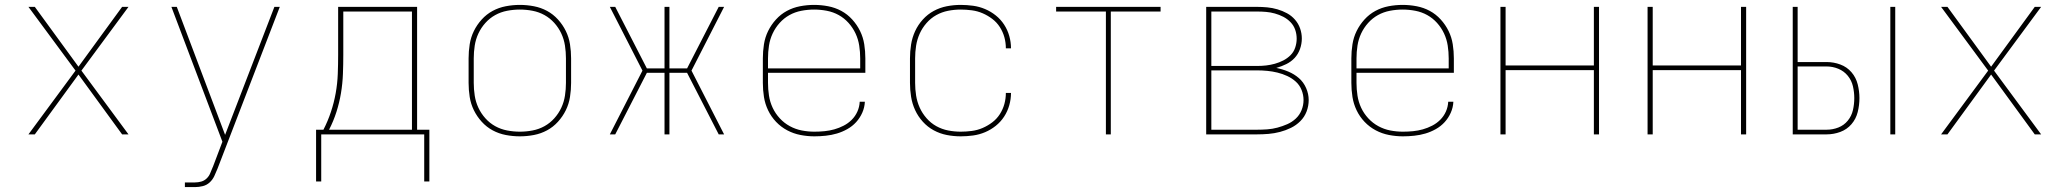

<svg xmlns="http://www.w3.org/2000/svg" viewBox="-20 -548 8440 783"><path d="M96 0 288 -260 96 -520H122L300 -276L478 -520H504L312 -260L504 0H478L300 -244L122 0Z M734 215V196H775Q788 196 800.5 192.5Q813 189 822.5 180Q832 171 837 159Q842 147 847 135V134Q848 134 848 133.5Q848 133 848 133L887 30L679 -520H701L898 2L1099 -520H1121L867 140Q861 155 854 170Q847 185 835 196Q823 207 807 211Q791 215 775 215Z M1290 192H1269V-19H1299Q1317 -54 1329.5 -91.5Q1342 -129 1349 -168Q1356 -207 1357.5 -246.5Q1359 -286 1359 -325V-520H1681V-19H1731V192H1710V0H1290ZM1660 -19V-501H1380V-325Q1380 -286 1378.5 -246.5Q1377 -207 1370.5 -168Q1364 -129 1352 -91.5Q1340 -54 1322 -19Z M2100 8Q2071 8 2042.5 2.5Q2014 -3 1989 -16.5Q1964 -30 1944.5 -51.5Q1925 -73 1912.5 -98.5Q1900 -124 1895.5 -152.5Q1891 -181 1891 -210V-310Q1891 -339 1895.5 -367.5Q1900 -396 1912.5 -421.5Q1925 -447 1944.5 -468.5Q1964 -490 1989 -503.5Q2014 -517 2042.5 -522.5Q2071 -528 2100 -528Q2129 -528 2157.5 -522.5Q2186 -517 2211 -503.5Q2236 -490 2255.5 -468.5Q2275 -447 2287.5 -421.5Q2300 -396 2304.5 -367.5Q2309 -339 2309 -310V-210Q2309 -181 2304.5 -152.5Q2300 -124 2287.5 -98.5Q2275 -73 2255.5 -51.5Q2236 -30 2211 -16.5Q2186 -3 2157.5 2.5Q2129 8 2100 8ZM2100 -11Q2126 -11 2152 -16Q2178 -21 2200.5 -33.5Q2223 -46 2240.5 -65.5Q2258 -85 2269 -108.5Q2280 -132 2284 -158Q2288 -184 2288 -210V-310Q2288 -336 2284 -362Q2280 -388 2269 -411.5Q2258 -435 2240.5 -454.5Q2223 -474 2200.5 -486.5Q2178 -499 2152 -504Q2126 -509 2100 -509Q2074 -509 2048 -504Q2022 -499 1999.5 -486.5Q1977 -474 1959.5 -454.5Q1942 -435 1931 -411.5Q1920 -388 1916 -362Q1912 -336 1912 -310V-210Q1912 -184 1916 -158Q1920 -132 1931 -108.5Q1942 -85 1959.5 -65.5Q1977 -46 1999.5 -33.5Q2022 -21 2048 -16Q2074 -11 2100 -11Z M2933 0H2911L2782 -251H2710V0H2690V-251H2618L2489 0H2467L2600 -260L2467 -520H2489L2618 -269H2690V-520H2710V-269H2782L2911 -520H2933L2800 -260Z M3301 8Q3273 8 3244.5 2.5Q3216 -3 3190.5 -16.5Q3165 -30 3145 -51Q3125 -72 3112.5 -98Q3100 -124 3095.5 -152.5Q3091 -181 3091 -210V-310Q3091 -339 3095.5 -367.5Q3100 -396 3112.5 -421.5Q3125 -447 3144.5 -468.5Q3164 -490 3189 -503.5Q3214 -517 3242.5 -522.5Q3271 -528 3300 -528Q3329 -528 3357.5 -522.5Q3386 -517 3411 -503.5Q3436 -490 3455.5 -468.5Q3475 -447 3487.5 -421.5Q3500 -396 3504.5 -367.5Q3509 -339 3509 -310V-251H3112V-210Q3112 -184 3116 -158Q3120 -132 3131 -108.5Q3142 -85 3160 -65.5Q3178 -46 3201 -33.5Q3224 -21 3249.5 -16Q3275 -11 3301 -11Q3322 -11 3342.5 -13Q3363 -15 3382.5 -20.5Q3402 -26 3420.5 -35.5Q3439 -45 3453.5 -59.5Q3468 -74 3476.5 -93Q3485 -112 3486 -133H3507Q3506 -110 3496.5 -88.5Q3487 -67 3471.5 -50Q3456 -33 3435.5 -21.5Q3415 -10 3393 -3.5Q3371 3 3347.5 5.5Q3324 8 3301 8ZM3112 -269H3488V-310Q3488 -336 3484 -362Q3480 -388 3469 -411.5Q3458 -435 3440.5 -454.5Q3423 -474 3400.5 -486.5Q3378 -499 3352 -504Q3326 -509 3300 -509Q3274 -509 3248 -504Q3222 -499 3199.5 -486.5Q3177 -474 3159.5 -454.5Q3142 -435 3131 -411.5Q3120 -388 3116 -362Q3112 -336 3112 -310Z M3898 8Q3869 8 3841 2.5Q3813 -3 3788 -16.5Q3763 -30 3743.5 -51.5Q3724 -73 3712 -99Q3700 -125 3695.5 -153.5Q3691 -182 3691 -210V-310Q3691 -338 3695.5 -366.5Q3700 -395 3712 -421Q3724 -447 3743.5 -468.5Q3763 -490 3788 -503.5Q3813 -517 3841 -522.5Q3869 -528 3898 -528Q3923 -528 3948.5 -524.5Q3974 -521 3997.5 -511Q4021 -501 4041 -485Q4061 -469 4075 -447.5Q4089 -426 4096 -401Q4103 -376 4103 -351H4082Q4082 -374 4076 -396Q4070 -418 4057.5 -437.5Q4045 -457 4026.5 -471Q4008 -485 3987 -494Q3966 -503 3943 -506Q3920 -509 3898 -509Q3872 -509 3846.5 -504Q3821 -499 3798.5 -486.5Q3776 -474 3758.5 -454Q3741 -434 3730.5 -410.5Q3720 -387 3716 -361.5Q3712 -336 3712 -310V-210Q3712 -184 3716 -158.5Q3720 -133 3730.5 -109.5Q3741 -86 3758.5 -66Q3776 -46 3798.5 -33.5Q3821 -21 3846.5 -16Q3872 -11 3898 -11Q3920 -11 3943 -14Q3966 -17 3987 -26Q4008 -35 4026.5 -49Q4045 -63 4057.5 -82.5Q4070 -102 4076 -124Q4082 -146 4082 -169H4103Q4103 -144 4096 -119Q4089 -94 4075 -72.5Q4061 -51 4041 -35Q4021 -19 3997.5 -9Q3974 1 3948.5 4.5Q3923 8 3898 8Z M4490 0V-501H4287V-520H4713V-501H4510V0Z M4899 0V-520H5106Q5127 -520 5148 -518Q5169 -516 5189.5 -510Q5210 -504 5228.5 -494Q5247 -484 5261 -468Q5275 -452 5282 -432Q5289 -412 5289 -391Q5289 -369 5281.5 -348Q5274 -327 5259.5 -311.5Q5245 -296 5225.5 -286.5Q5206 -277 5185 -271Q5210 -266 5234 -256Q5258 -246 5277 -229.5Q5296 -213 5306.5 -189Q5317 -165 5317 -140Q5317 -116 5308.5 -93.5Q5300 -71 5283 -54Q5266 -37 5244.5 -26.5Q5223 -16 5200 -10Q5177 -4 5153.5 -2Q5130 0 5106 0ZM4920 -279H5106Q5125 -279 5143 -281Q5161 -283 5179 -288Q5197 -293 5213.5 -301.5Q5230 -310 5243 -323Q5256 -336 5262 -354Q5268 -372 5268 -390Q5268 -409 5262 -426.5Q5256 -444 5243 -457.5Q5230 -471 5213.5 -479.5Q5197 -488 5179 -493Q5161 -498 5143 -499.5Q5125 -501 5106 -501H4920ZM5106 -19Q5127 -19 5148 -20.5Q5169 -22 5189.5 -27.5Q5210 -33 5229.5 -41.5Q5249 -50 5264.5 -64.5Q5280 -79 5288 -99Q5296 -119 5296 -140Q5296 -161 5288 -181Q5280 -201 5264.5 -215Q5249 -229 5229.5 -238Q5210 -247 5189.5 -252Q5169 -257 5148 -259Q5127 -261 5106 -261H4920V-19Z M5701 8Q5673 8 5644.5 2.5Q5616 -3 5590.5 -16.5Q5565 -30 5545 -51Q5525 -72 5512.5 -98Q5500 -124 5495.5 -152.5Q5491 -181 5491 -210V-310Q5491 -339 5495.5 -367.5Q5500 -396 5512.5 -421.5Q5525 -447 5544.5 -468.5Q5564 -490 5589 -503.5Q5614 -517 5642.5 -522.5Q5671 -528 5700 -528Q5729 -528 5757.5 -522.5Q5786 -517 5811 -503.5Q5836 -490 5855.5 -468.5Q5875 -447 5887.5 -421.5Q5900 -396 5904.5 -367.5Q5909 -339 5909 -310V-251H5512V-210Q5512 -184 5516 -158Q5520 -132 5531 -108.5Q5542 -85 5560 -65.5Q5578 -46 5601 -33.5Q5624 -21 5649.5 -16Q5675 -11 5701 -11Q5722 -11 5742.5 -13Q5763 -15 5782.5 -20.5Q5802 -26 5820.5 -35.5Q5839 -45 5853.5 -59.5Q5868 -74 5876.5 -93Q5885 -112 5886 -133H5907Q5906 -110 5896.5 -88.5Q5887 -67 5871.5 -50Q5856 -33 5835.5 -21.5Q5815 -10 5793 -3.5Q5771 3 5747.5 5.5Q5724 8 5701 8ZM5512 -269H5888V-310Q5888 -336 5884 -362Q5880 -388 5869 -411.5Q5858 -435 5840.5 -454.5Q5823 -474 5800.5 -486.5Q5778 -499 5752 -504Q5726 -509 5700 -509Q5674 -509 5648 -504Q5622 -499 5599.5 -486.5Q5577 -474 5559.5 -454.5Q5542 -435 5531 -411.5Q5520 -388 5516 -362Q5512 -336 5512 -310Z M6099 0V-520H6120V-281H6480V-520H6501V0H6480V-262H6120V0Z M6699 0V-520H6720V-281H7080V-520H7101V0H7080V-262H6720V0Z M7689 0V-520H7709V0ZM7291 0V-520H7311V-295H7429Q7458 -295 7485 -285Q7512 -275 7530.5 -253.5Q7549 -232 7556 -204Q7563 -176 7563 -148Q7563 -119 7556 -91Q7549 -63 7530.5 -41.5Q7512 -20 7485 -10Q7458 0 7429 0ZM7311 -19H7429Q7454 -19 7477 -28Q7500 -37 7515.5 -56Q7531 -75 7536.5 -99Q7542 -123 7542 -148Q7542 -172 7536.5 -196Q7531 -220 7515.5 -239Q7500 -258 7477 -267.5Q7454 -277 7429 -277H7311Z M7896 0 8088 -260 7896 -520H7922L8100 -276L8278 -520H8304L8112 -260L8304 0H8278L8100 -244L7922 0Z"/></svg>

Font: Iosevka SS04 Thin Extended
Style: Regular
Weight: 100
Width: 7
Monospace: yes
Designer: Belleve Invis
Foundry: Belleve Invis
Version: Version 19.0.0; ttfautohint (v1.8.4)